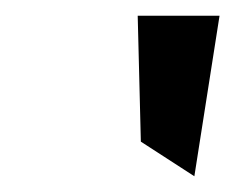

<svg xmlns="http://www.w3.org/2000/svg" viewBox="-20 -797 299 244"><path d="M155 -777 159 -617 227 -573 259 -777Z"/></svg>

Font: Charger Pro
Style: BdExtObl
Weight: 700
Designer: Jasper
Foundry: Cannot Into Space Fonts
Version: Version 1.09